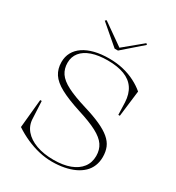

<svg xmlns="http://www.w3.org/2000/svg" viewBox="-217 -1054 1102 1200"><g transform="rotate(30 334.0 -453.5)"><path d="M342 15Q296 15 248.5 4Q201 -7 155 -27.5Q109 -48 67 -76L87 -282H98L104 -161Q105 -111 135.5 -75Q166 -39 220 -19.5Q274 0 345 0Q414 0 463 -18.5Q512 -37 538.5 -71.5Q565 -106 565 -154Q565 -199 543 -231.5Q521 -264 470 -291Q419 -318 332 -345Q239 -375 184.5 -404.5Q130 -434 106.5 -470Q83 -506 83 -555Q83 -594 100 -625Q117 -656 149.5 -678Q182 -700 228 -711.5Q274 -723 332 -723Q387 -723 434.5 -711.5Q482 -700 521.5 -679.5Q561 -659 590 -634L567 -446H556L553 -535Q550 -594 524 -632.5Q498 -671 449 -689.5Q400 -708 330 -708Q263 -708 215.5 -691.5Q168 -675 143 -644Q118 -613 118 -570Q118 -527 139.5 -495Q161 -463 212.5 -436.5Q264 -410 353 -383Q423 -362 471.5 -340Q520 -318 549.5 -293Q579 -268 591.5 -238Q604 -208 604 -169Q604 -134 592 -104.5Q580 -75 557 -53Q534 -31 502 -16Q470 -1 429.5 7Q389 15 342 15ZM484 -922 492 -914 353 -793H329L188 -914L197 -922L352 -813Z"/></g></svg>

Font: Kalnia ExtraLight
Style: Regular
Weight: 250
Designer: Frida Medrano
Foundry: Frida Medrano
Version: Version 1.105